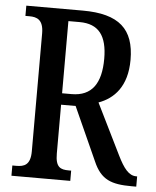

<svg xmlns="http://www.w3.org/2000/svg" viewBox="-52 -758 653 803"><g transform="rotate(5 275.0 -357.0)"><path d="M26 0H273V-43H263C228 -43 207 -51 207 -109V-314H268L369 -90C401 -16 445 0 531 0H550V-43H546C515 -43 493 -71 467 -124L362 -337C426 -360 480 -414 480 -526C480 -655 416 -714 263 -714H26V-671H43C74 -671 102 -662 102 -604V-109C102 -51 75 -43 43 -43H26ZM247 -362H207V-665H254C335 -665 370 -617 370 -521C370 -418 332 -362 247 -362Z"/></g></svg>

Font: Noto Serif Ethiopic ExtraCondensed Medium
Style: Regular
Weight: 500
Width: 2
Designer: Monotype Design Team
Foundry: Monotype Imaging Inc.
Version: Version 2.102